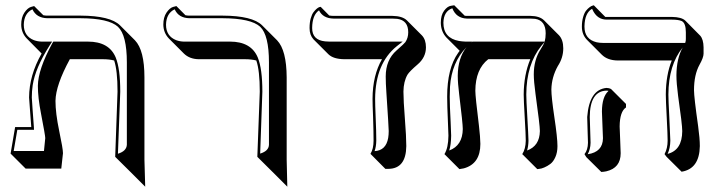

<svg xmlns="http://www.w3.org/2000/svg" viewBox="-20 -580 2718 725"><path d="M415 12.2 423.8 -233.9Q423.8 -313.5 411.1 -351.6Q392.6 -356.4 368.7 -356.4H243.7Q190.4 -258.3 189.5 -199.2Q189.5 -152.8 203.6 -85.4Q217.8 -18.1 217.8 -1.5L211.4 56.6H76.7L20 0L37.1 -100.1H98.1Q97.2 -117.2 93.3 -164.1Q89.8 -206.5 89.8 -211.9Q90.3 -295.9 137.2 -377.9L81.1 -434.6Q60.5 -456.1 60.1 -486.8Q60.1 -514.6 72 -532.2Q84 -549.8 96.7 -553.7L108.9 -557.1L143.6 -522.5Q150.9 -521 158.2 -521H284.2Q396.5 -520.5 433.1 -484.4L489.7 -427.7Q525.4 -390.6 525.4 -287.6V23.4L528.3 125L471.7 68.4ZM425.3 0.5Q457.5 -9.3 459 -33.2V-344.2Q459 -447.3 425.3 -479Q390.6 -510.7 284.2 -511.2H158.2Q117.7 -512.2 102.5 -544.9Q70.8 -529.8 69.8 -486.8Q69.8 -443.4 108.4 -428.2Q122.1 -423.3 137.2 -422.9H176.8L167 -407.7Q113.3 -323.2 103.5 -258.3Q100.1 -235.4 100.1 -211.9Q100.1 -207.5 103 -167.5Q106.9 -118.2 107.9 -100.6L108.4 -89.8H45.4L31.7 -9.8H146L150.9 -58.6Q150.9 -67.9 134.8 -151.4Q123 -211.4 123 -255.9Q123.5 -317.9 178.2 -418L181.2 -422.9H312Q392.1 -422.9 417 -362.8Q434.1 -320.3 434.1 -233.9Z M951.7 12.2 960.9 -233.9Q960.9 -313.5 947.8 -351.6Q929.2 -356.4 905.3 -356.4H730.5Q695.8 -356.9 674.3 -377.9L617.7 -434.6Q597.2 -456.1 596.7 -486.8Q596.7 -514.6 608.6 -532.2Q620.6 -549.8 633.3 -553.7L646 -557.1L680.2 -522.5Q687.5 -521 694.8 -521H820.8Q933.1 -520.5 969.7 -484.4L1026.4 -427.7Q1062 -390.6 1062.5 -287.6V23.4Q1062.5 23.4 1064.9 125L1008.3 68.4ZM962.4 0Q994.6 -9.8 995.6 -33.2V-344.2Q995.6 -447.3 962.4 -479Q927.7 -510.7 820.8 -511.2H694.8Q654.3 -512.2 639.6 -544.9Q607.9 -529.8 606.9 -486.8Q606.9 -443.4 645.5 -428.2Q659.2 -423.3 673.8 -422.9H848.6Q928.7 -422.9 953.6 -362.3Q970.7 -319.8 970.7 -233.9Z M1503.4 -234.4Q1503.4 -200.2 1508.8 -132.3Q1514.2 -63.5 1514.2 -28.3Q1513.2 57.1 1446.3 57.6H1435.1L1378.9 1Q1390.6 -18.1 1390.6 -48.8Q1390.6 -82.5 1388.7 -139.2Q1386.7 -185.1 1386.7 -207Q1387.2 -295.9 1422.4 -356.4H1280.3Q1238.8 -356.9 1220.2 -375L1163.6 -431.6Q1148.9 -447.8 1148.9 -474.1Q1148.9 -495.1 1153.3 -510.5Q1157.7 -525.9 1163.8 -533.9Q1169.9 -542 1175.8 -546.9Q1181.6 -551.8 1186 -553.2L1190.9 -554.2L1223.1 -521.5Q1231.4 -520 1239.7 -520H1461.9Q1499.5 -519.5 1516.6 -502.9L1573.2 -446.3Q1588.4 -430.2 1588.4 -401.4Q1588.4 -363.3 1556.6 -336.4Q1526.4 -310.5 1518.6 -297.9Q1503.9 -272 1503.4 -234.4ZM1436.5 -291Q1436.5 -354 1477.5 -389.6Q1506.8 -415.5 1510.7 -420.9Q1521.5 -437 1521.5 -458Q1521.5 -502.9 1480.5 -508.8Q1471.7 -509.8 1461.9 -509.8H1239.7Q1199.2 -510.7 1184.6 -541Q1159.2 -523.4 1158.7 -474.1Q1158.7 -428.7 1207.5 -423.8Q1215.3 -423.3 1223.6 -422.9H1500.5L1478 -405.3Q1397.5 -340.3 1396.5 -207Q1396.5 -185.1 1398.4 -139.6Q1400.9 -82.5 1400.9 -48.8Q1400.4 -25.9 1394.5 -9.3Q1437.5 -11.7 1445.8 -59.1Q1447.8 -71.3 1447.8 -85Q1447.8 -98.1 1439 -230.5Q1436.5 -265.1 1436.5 -291Z M2062 -242.2Q2062 -213.4 2073.2 -138.2Q2085 -59.6 2085 -28.3Q2085 -4.4 2077.1 13.2Q2069.3 30.8 2058.1 39.1Q2046.9 47.4 2035.6 52.2Q2024.4 57.1 2016.6 57.6L2008.8 58.6L1952.1 2Q1964.8 -17.6 1965.3 -48.8Q1965.3 -69.8 1961.4 -136Q1957.5 -202.1 1957.5 -223.1Q1958 -297.9 1982.4 -356.4H1823.7Q1775.4 -318.8 1774.9 -237.3Q1774.9 -215.3 1788.6 -104.5Q1793.5 -62.5 1793.9 -36.6Q1793.9 38.6 1731.4 55.7Q1731.4 55.7 1714.8 58.6L1658.2 2Q1672.9 -21.5 1673.3 -67.9Q1673.3 -80.6 1671.4 -118.7Q1668.5 -181.6 1668.5 -214.8Q1668.5 -321.8 1710 -380.4Q1713.4 -384.8 1715.8 -388.2L1666 -438Q1645 -460.4 1644.5 -494.1Q1644.5 -522.9 1657 -539.6Q1669.4 -556.2 1682.6 -558.1L1695.3 -560.1L1734.9 -520.5Q1739.7 -520 1743.2 -520H1983.4Q2017.6 -519.5 2034.2 -503.4L2090.8 -446.8Q2106.9 -429.7 2106.9 -397.5Q2106.9 -361.8 2086.4 -330.6Q2063 -288.6 2062 -242.2ZM1741.7 -401.9Q1685.5 -345.2 1679.2 -252Q1678.2 -234.9 1678.2 -214.8Q1678.2 -181.6 1681.6 -119.6Q1683.6 -80.6 1683.6 -67.9Q1683.1 -32.7 1676.3 -11.7Q1726.6 -30.3 1727.5 -92.8Q1727.5 -113.3 1713.9 -223.6Q1708.5 -266.6 1708.5 -293.9Q1709 -361.3 1741.7 -401.9ZM1759.8 -419.9Q1759.8 -419.9 1760.7 -420.4L1764.2 -422.9H2037.6L2023.9 -406.7Q1967.8 -336.9 1967.3 -223.1Q1967.3 -202.6 1971.2 -137.7Q1975.1 -70.8 1975.6 -48.8Q1975.1 -27.3 1970.2 -11.7Q2017.6 -28.8 2018.6 -85Q2018.6 -106.4 2002 -226.1Q1995.6 -273.4 1995.6 -298.8Q1995.6 -353.5 2021 -393.1Q2032.7 -411.6 2036.6 -421.9Q2040.5 -437 2040.5 -454.1Q2040.5 -502.4 2001 -508.8Q1992.7 -509.8 1983.4 -509.8H1743.2Q1702.6 -511.2 1688 -548.8Q1655.3 -537.6 1654.3 -494.1Q1654.3 -436 1713.4 -425.3Q1725.6 -423.3 1738.3 -422.9H1763.2Z M2319.8 -102.5Q2319.8 -93.3 2321.8 -52Q2323.7 -10.7 2323.7 -1.5Q2323.7 54.2 2269.5 66.9Q2260.3 68.8 2250.5 69.3L2193.8 13.2L2187 2Q2199.7 -13.2 2200.2 -41Q2200.2 -49.8 2198.7 -88.4Q2197.3 -128.4 2197.3 -138.2Q2205.1 -241.7 2270 -248Q2280.8 -247.6 2287.1 -244.1L2343.8 -187.5V-174.3Q2320.3 -158.7 2319.8 -102.5ZM2600.6 -239.3Q2600.6 -213.4 2616.2 -103.5Q2622.6 -57.1 2622.6 -28.3Q2621.1 57.6 2553.7 68.4L2497.1 12.2L2489.3 2Q2501 -20 2501 -48.8Q2501 -69.8 2497.6 -136.2Q2494.1 -202.1 2494.1 -223.1Q2494.6 -297.4 2516.6 -351.6H2312.5Q2274.4 -352.1 2252.9 -373L2196.3 -429.7Q2177.2 -449.7 2177.2 -479Q2177.2 -499.5 2181.9 -515.6Q2186.5 -531.7 2193.1 -539.8Q2199.7 -547.9 2206.3 -552.7Q2212.9 -557.6 2217.3 -558.6L2222.2 -560.1L2265.6 -516.1Q2268.6 -515.6 2271 -516.1H2517.1Q2553.7 -515.6 2567.9 -502L2624 -445.3Q2636.2 -431.6 2636.7 -401.4V-377.4Q2636.7 -362.8 2621.6 -335.9Q2600.6 -297.9 2600.6 -239.3ZM2567.4 -418Q2570.3 -426.3 2569.8 -434.1V-458Q2569.8 -492.7 2554.2 -500.5Q2541.5 -505.9 2517.1 -505.9H2271Q2234.4 -505.9 2217.3 -543.5Q2216.3 -545.9 2215.8 -546.9Q2188 -531.2 2187 -481Q2187 -479.5 2187 -479Q2187 -431.6 2232.9 -420.4Q2244.1 -418 2255.9 -418ZM2558.1 -400.9Q2504.4 -335 2503.9 -223.1Q2503.9 -202.6 2507.3 -137.7Q2510.7 -70.8 2511.2 -48.8Q2510.7 -20 2501 1Q2555.7 -12.7 2556.2 -85Q2556.2 -109.4 2540.5 -218.3Q2534.2 -266.1 2534.2 -295.9Q2534.7 -359.9 2558.1 -400.9ZM2252.9 -159.2Q2253.4 -214.4 2276.9 -235.8V-237.3Q2273.4 -237.8 2270 -237.8Q2207.5 -235.8 2207 -138.2Q2207 -128.9 2208.5 -89.6Q2210 -50.3 2210 -41Q2209.5 -16.1 2199.2 2.4Q2256.3 -5.9 2256.8 -58.1Q2256.8 -66.9 2254.9 -106.9Q2252.9 -148.9 2252.9 -159.2Z"/></svg>

Font: Linux Biolinum Shadow O
Style: Bold
Weight: 700
Designer: Philipp H. Poll
Foundry: Philipp H. Poll
Version: Version 0.9.2